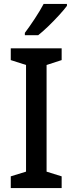

<svg xmlns="http://www.w3.org/2000/svg" viewBox="-20 -961 371 981"><path d="M295 0H35V-60L113 -84V-629L35 -654V-714H295V-654L218 -629V-84L295 -60ZM322 -931Q308 -912 282 -883.5Q256 -855 227 -827Q198 -799 175 -781H107V-793Q131 -825 158 -866Q185 -907 203 -941H322Z"/></svg>

Font: Noto Sans Gurmukhi UI SemiCondensed Medium
Style: Regular
Weight: 500
Width: 4
Designer: Jelle Bosma - Monotype Design Team
Foundry: Monotype Imaging Inc.
Version: Version 2.004; ttfautohint (v1.8.4.7-5d5b)